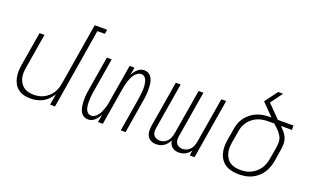

<svg xmlns="http://www.w3.org/2000/svg" viewBox="-80 -1149 2561 1570"><g transform="rotate(20 1200.0 -363.5)"><path d="M236 8Q207 8 180 1.5Q153 -5 131 -21Q109 -37 95.5 -60.5Q82 -84 76 -111.5Q70 -139 70.5 -168Q71 -197 76 -226L125 -520H168L118 -219Q114 -196 113 -172.5Q112 -149 117.5 -127Q123 -105 134.5 -86Q146 -67 164 -54Q182 -41 204 -35.5Q226 -30 250 -30Q272 -30 294 -34Q316 -38 337 -48.5Q358 -59 376.5 -75.5Q395 -92 407.5 -111.5Q420 -131 427.5 -153Q435 -175 438 -197L527 -735H635L629 -697H564L449 0H406L422 -96Q407 -71 387 -50.5Q367 -30 342 -16.5Q317 -3 290 2.5Q263 8 236 8Z M738 8Q720 8 704.5 0.5Q689 -7 679 -20.5Q669 -34 664 -50.5Q659 -67 656.5 -84Q654 -101 653.5 -118.5Q653 -136 653.5 -154Q654 -172 656.5 -190Q659 -208 662 -226L711 -520H753L703 -219Q701 -205 699 -191.5Q697 -178 696.5 -164Q696 -150 695.5 -136Q695 -122 696 -108.5Q697 -95 700 -82Q703 -69 709 -57Q715 -45 726 -37.5Q737 -30 751 -30Q768 -30 783.5 -40.5Q799 -51 809.5 -65.5Q820 -80 827 -96.5Q834 -113 839.5 -129.5Q845 -146 849 -163Q853 -180 855 -197L909 -520H951L940 -452Q947 -466 956 -479.5Q965 -493 977.5 -504.5Q990 -516 1005 -522Q1020 -528 1035 -528Q1053 -528 1069 -520.5Q1085 -513 1094.5 -499.5Q1104 -486 1109.5 -469.5Q1115 -453 1117 -436Q1119 -419 1119.5 -401.5Q1120 -384 1119.5 -366Q1119 -348 1116.5 -330Q1114 -312 1111 -294L1063 0H1021L1071 -301Q1073 -315 1074.5 -328.5Q1076 -342 1077 -356Q1078 -370 1078.5 -384Q1079 -398 1077.5 -411.5Q1076 -425 1073 -438Q1070 -451 1064 -463Q1058 -475 1047.5 -482.5Q1037 -490 1023 -490Q1006 -490 990 -479.5Q974 -469 964 -454.5Q954 -440 946.5 -423.5Q939 -407 934 -390.5Q929 -374 925 -357Q921 -340 918 -323L865 0H823L834 -68Q827 -54 817.5 -40.5Q808 -27 795.5 -15.5Q783 -4 768 2Q753 8 738 8Z M1330 8Q1306 8 1285.5 -2Q1265 -12 1254 -31.5Q1243 -51 1242 -75Q1241 -99 1245 -123L1311 -520H1353L1286 -116Q1283 -100 1284.5 -83.5Q1286 -67 1294.5 -54.5Q1303 -42 1318 -36Q1333 -30 1349 -30Q1367 -30 1385 -38Q1403 -46 1415.5 -61Q1428 -76 1434.5 -94Q1441 -112 1444 -130L1509 -520H1551L1484 -116Q1481 -100 1482.5 -83.5Q1484 -67 1492.5 -54.5Q1501 -42 1516 -36Q1531 -30 1547 -30Q1565 -30 1583 -38Q1601 -46 1613.5 -61Q1626 -76 1632.5 -94Q1639 -112 1642 -130L1707 -520H1749L1663 0H1621L1628 -47Q1620 -34 1609 -23.5Q1598 -13 1584.5 -5.5Q1571 2 1556.5 5Q1542 8 1528 8Q1511 8 1495.5 3.5Q1480 -1 1468.5 -11Q1457 -21 1450 -35.5Q1443 -50 1441 -66Q1434 -50 1422.5 -35.5Q1411 -21 1396 -11Q1381 -1 1364 3.5Q1347 8 1330 8Z M2049 8Q2019 8 1989.5 2Q1960 -4 1936 -18.5Q1912 -33 1895.5 -56Q1879 -79 1871 -107Q1863 -135 1863 -165Q1863 -195 1868 -226L1885 -326Q1889 -353 1899 -380Q1909 -407 1927 -430.5Q1945 -454 1969 -472Q1993 -490 2019.5 -501Q2046 -512 2074.5 -516Q2103 -520 2130 -520H2143L2041 -624L2123 -735H2166L2090 -631L2186 -533Q2189 -530 2192.5 -526.5Q2196 -523 2199 -520H2335V-482H2240Q2258 -464 2274.5 -444.5Q2291 -425 2300.5 -401Q2310 -377 2310 -349.5Q2310 -322 2305 -294L2289 -194Q2284 -167 2274.5 -140Q2265 -113 2248.5 -88.5Q2232 -64 2209 -44.5Q2186 -25 2159.5 -13Q2133 -1 2105 3.5Q2077 8 2049 8ZM2050 -30Q2073 -30 2096 -34Q2119 -38 2140.5 -48.5Q2162 -59 2181.5 -75.5Q2201 -92 2214.5 -112.5Q2228 -133 2235.5 -155.5Q2243 -178 2247 -201L2264 -301Q2267 -319 2268 -338Q2269 -357 2265 -374.5Q2261 -392 2251.5 -406.5Q2242 -421 2231 -434Q2220 -447 2207 -458.5Q2194 -470 2181 -482H2130Q2108 -482 2084 -478.5Q2060 -475 2038 -466Q2016 -457 1996 -441.5Q1976 -426 1961.5 -406.5Q1947 -387 1938.5 -364.5Q1930 -342 1927 -319L1910 -219Q1906 -195 1905.5 -171Q1905 -147 1911 -125Q1917 -103 1929 -84Q1941 -65 1960 -52.5Q1979 -40 2002.5 -35Q2026 -30 2050 -30Z"/></g></svg>

Font: Iosevka Extralight Extended
Style: Italic
Weight: 200
Width: 7
Italic angle: -9°
Monospace: yes
Designer: Belleve Invis
Foundry: Belleve Invis
Version: Version 32.5.0; ttfautohint (v1.8.4)